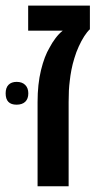

<svg xmlns="http://www.w3.org/2000/svg" viewBox="-50 -650 350 670"><path d="M81.1 0V-293.9Q81.1 -356 93 -405Q105 -454.1 123 -483.9Q131.8 -501 143.8 -516.8Q155.8 -532.7 168.9 -543H48.3V-630.4H263.7V-547.9Q254.4 -539.6 244.1 -523.7Q233.9 -507.8 224.9 -488Q215.8 -468.3 209.5 -446.8Q203.1 -426.3 199.2 -406Q195.3 -385.7 193.4 -367.2Q191.4 -352.1 190.4 -334Q189.5 -315.9 189.5 -293.9V0ZM7.8 -284.7Q-30.3 -284.7 -30.3 -324.2Q-30.3 -343.8 -20.3 -354Q-10.3 -364.3 8.3 -364.3Q27.3 -364.3 38.1 -353.5Q48.8 -342.8 48.8 -324.2Q48.8 -305.2 38.1 -294.9Q27.3 -284.7 7.8 -284.7Z"/></svg>

Font: Open Sans SemiCondensed SemiBold
Style: Regular
Weight: 600
Width: 4
Designer: Monotype Design Team
Foundry: Monotype Imaging Inc.
Version: Version 3.000